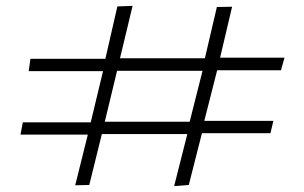

<svg xmlns="http://www.w3.org/2000/svg" viewBox="-20 -646 1040 656"><path d="M575 -10 620 -188H328L285 -14L237 -13L280 -186H50L58 -228H290L332 -403H78L84 -445H340L381 -624L433 -626L390 -447H680L721 -622L773 -623L732 -449H952L940 -406H722L678 -233H914L904 -191H670L625 -14ZM338 -230H628L672 -404H380Z"/></svg>

Font: Inconsolata UltraExpanded Light
Style: Regular
Weight: 300
Width: 9
Monospace: yes
Designer: Raph Levien, Cyreal, Brenton Simpson
Foundry: Raph Levien, Cyreal, Google
Version: Version 3.001; ttfautohint (v1.8.2.53-6de2)